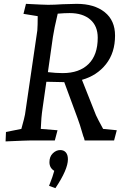

<svg xmlns="http://www.w3.org/2000/svg" viewBox="-20 -730 682 998"><path d="M11 -44 91 -60Q108 -121 110 -135L174 -572Q176 -596 176 -646L102 -658L115 -710Q210 -705 230 -705Q263 -705 305 -708L379 -710Q470 -710 524 -667Q578 -624 578 -545Q578 -456 531 -396.5Q484 -337 406 -315L479 -131Q489 -109 516 -60L587 -53L573 0H420Q417 -14 413 -22Q393 -91 383 -116L314 -303Q283 -303 221 -305L201 -165Q194 -119 192 -60L279 -53L265 0H143Q122 0 9 5ZM306 -350Q392 -350 440 -397Q488 -444 488 -534Q488 -595 449 -628.5Q410 -662 342 -662Q316 -662 280 -659Q261 -579 255 -538L229 -355Q271 -350 306 -350ZM235 236Q256 183 262 158Q237 143 237 113Q237 84 254.5 67Q272 50 293 50Q312 50 322.5 62.5Q333 75 333 98Q333 151 268 248Z"/></svg>

Font: Andada Pro
Style: Italic
Weight: 400
Italic angle: -7°
Designer: Carolina Giovagnoli
Foundry: Huerta Tipografica
Version: Version 3.005; ttfautohint (v1.8.4)